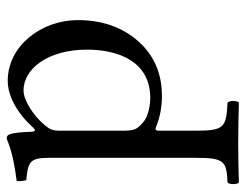

<svg xmlns="http://www.w3.org/2000/svg" viewBox="-98 -384 716 559"><g transform="rotate(-90 259.5 -104.0)"><path d="M156 -368C155 -398 153 -424 148 -434C146 -439 144 -442 136 -442C108 -431 82 -422 13 -413C11 -407 13 -391 15 -385C69 -380 80 -375 80 -317V110C80 193 69 198 8 201C2 207 2 228 8 234C43 233 80 232 120 232C160 232 208 233 241 234C247 228 247 207 241 201C170 197 159 193 159 110V2C159 -11 163 -10 173 -6C198 4 228 10 260 10C316 10 366 -7 407 -46C454 -92 481 -154 481 -235C481 -341 406 -439 304 -439C258 -439 207 -409 167 -364C161 -358 157 -358 156 -368ZM175 -331C201 -363 247 -393 276 -393C340 -393 395 -321 395 -208C395 -126 366 -24 254 -24C236 -24 201 -29 183 -45C163 -63 159 -69 159 -105V-287C159 -308 163 -317 175 -331Z"/></g></svg>

Font: Libertinus Math
Style: Regular
Weight: 400
Designer: Philipp H. Poll, Khaled Hosny
Foundry: Caleb Maclennan
Version: Version 7.050;RELEASE